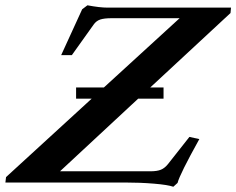

<svg xmlns="http://www.w3.org/2000/svg" viewBox="-82 -692 895 728"><path d="M206.5 -317.9V-360.4H312L599.1 -623H341.3Q313 -623 297.9 -617.9Q282.7 -612.8 272.9 -598.6L190.4 -482.9H149.9L229.5 -656.7L249.5 -671.9Q296.4 -663.1 325.2 -663.1H793.9L792 -642.6L487.8 -360.4H538.1V-317.9H441.9L145.5 -42.5H487.8Q513.7 -42.5 528.3 -48.6Q543 -54.7 555.7 -70.8L636.2 -172.9L673.8 -164.6Q599.1 -30.3 591.3 1.5L575.2 16.1Q554.7 8.8 502 4.4Q449.2 0 390.6 0H-61.5L-59.1 -20.5L265.6 -317.9Z"/></svg>

Font: Elstob 8pt SemiBold
Style: Italic
Weight: 600
Italic angle: -20°
Designer: Peter S. Baker
Version: Version 1.015